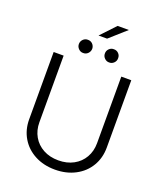

<svg xmlns="http://www.w3.org/2000/svg" viewBox="-179 -1126 1065 1253"><g transform="rotate(20 353.5 -499.5)"><path d="M623 -707V-239.3Q623 -167.5 589.1 -110.4Q555.2 -53.2 493.7 -20.8Q432.1 11.7 353.5 11.7Q274.4 11.7 213.1 -20.8Q151.9 -53.2 117.9 -110.4Q84 -167.5 84 -239.3V-707H153.3V-244.1Q153.3 -189 178.2 -145.5Q203.1 -102.1 248.5 -77.4Q293.9 -52.7 353.5 -52.7Q413.1 -52.7 458.5 -77.4Q503.9 -102.1 528.8 -145.8Q553.7 -189.5 553.7 -244.1V-707ZM418 -1009.8H496.1L381.8 -908.2H322.3ZM220.7 -812.5Q220.7 -831.5 234.4 -845.2Q248 -858.9 266.6 -858.4Q286.6 -858.9 299.8 -845.5Q313 -832 313.5 -812.5Q313 -793.5 299.6 -779.8Q286.1 -766.1 266.6 -766.6Q248 -766.1 234.4 -780Q220.7 -793.9 220.7 -812.5ZM401.4 -812.5Q400.9 -831.5 414.6 -845.2Q428.2 -858.9 447.3 -858.4Q466.8 -858.9 480.2 -845.5Q493.7 -832 493.2 -812.5Q493.7 -793.5 480 -779.8Q466.3 -766.1 447.3 -766.6Q428.7 -766.1 414.8 -780Q400.9 -793.9 401.4 -812.5Z"/></g></svg>

Font: Pretendard Light
Style: Regular
Weight: 300
Designer: Base glyphs from Inter by Rasmus Andersson; Hangeul glyphs from Noto Sans CJK(Source Han Sans) by Jang Soo-young and Kan
Foundry: Kil Hyung-jin
Version: Version 1.309